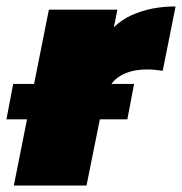

<svg xmlns="http://www.w3.org/2000/svg" viewBox="-28 -577 566 597"><path d="M15 0 124 -547H337L306 -392L285 -436Q319 -501 379.5 -529Q440 -557 518 -557L478 -357Q464 -359 452.5 -360Q441 -361 429 -361Q373 -361 338.5 -336Q304 -311 292 -253L241 0ZM-8 -206 13 -316H389L368 -206Z"/></svg>

Font: Montserrat Thin Black
Style: Italic
Weight: 900
Italic angle: -11.3°
Version: Version 9.000